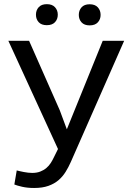

<svg xmlns="http://www.w3.org/2000/svg" viewBox="-20 -911 640 941"><path d="M272.9 -370.6 307.6 -277.3 483.4 -710.9H588.4L327.1 -117.2Q315.9 -91.8 301.5 -68.6Q287.1 -45.4 266.6 -27.8Q246.1 -10.3 217 0Q188 10.3 147.5 10.3Q114.3 10.3 88.6 4.4Q63 -1.5 50.3 -6.8L62 -75.7Q68.4 -74.2 77.4 -72Q86.4 -69.8 96.9 -67.9Q107.4 -65.9 117.9 -64.7Q128.4 -63.5 137.7 -63.5Q160.2 -63.5 177.2 -70.1Q194.3 -76.7 207 -87.4Q219.7 -98.1 228.5 -111.8Q237.3 -125.5 243.7 -139.2L264.2 -180.7L21 -710.9H122.6ZM156.2 -838.9Q156.2 -860.8 169.7 -875.7Q183.1 -890.6 209.5 -890.6Q235.8 -890.6 249.5 -875.7Q263.2 -860.8 263.2 -838.9Q263.2 -816.9 249.5 -802.2Q235.8 -787.6 209.5 -787.6Q183.1 -787.6 169.7 -802.2Q156.2 -816.9 156.2 -838.9ZM366.2 -837.9Q366.2 -859.9 379.6 -875Q393.1 -890.1 419.4 -890.1Q445.8 -890.1 459.5 -875Q473.1 -859.9 473.1 -837.9Q473.1 -816.4 459.5 -801.5Q445.8 -786.6 419.4 -786.6Q393.1 -786.6 379.6 -801.5Q366.2 -816.4 366.2 -837.9Z"/></svg>

Font: Roboto Mono
Style: Regular
Weight: 400
Designer: Google
Version: Version 2.000985; 2015; ttfautohint (v1.3)